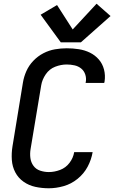

<svg xmlns="http://www.w3.org/2000/svg" viewBox="-20 -1002 616 1030"><path d="M242 8Q281 8 321.5 -3.5Q362 -15 396 -42.5Q430 -70 450 -107.5Q470 -145 477 -186H378Q373 -155 353 -128.5Q333 -102 302.5 -90.5Q272 -79 242 -79Q218 -79 195.5 -86.5Q173 -94 159.5 -112.5Q146 -131 143 -154.5Q140 -178 144 -202L201 -544Q206 -575 225.5 -603.5Q245 -632 276 -644Q307 -656 338 -656Q359 -656 379.5 -651.5Q400 -647 415.5 -634.5Q431 -622 437.5 -602Q444 -582 440 -561Q440 -559 439 -557H539Q540 -561 541 -565Q546 -598 538 -629Q530 -660 510 -683Q490 -706 462.5 -719.5Q435 -733 403 -738Q371 -743 338 -743Q307 -743 275 -737.5Q243 -732 213 -716.5Q183 -701 159 -676Q135 -651 121.5 -620.5Q108 -590 103 -559L47 -217Q41 -180 43.5 -144Q46 -108 62 -77.5Q78 -47 106.5 -27Q135 -7 170 0.5Q205 8 242 8ZM306 -775H414L573 -916L498 -982L370 -844L286 -975L198 -923Z"/></svg>

Font: Iosevka Sparkle Medium Oblique
Style: Regular
Weight: 500
Italic angle: -9°
Designer: Belleve Invis
Foundry: Belleve Invis
Version: Version 4.5.0; ttfautohint (v1.8.3)